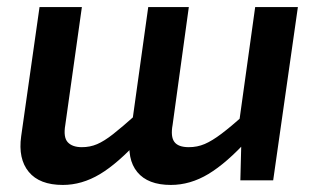

<svg xmlns="http://www.w3.org/2000/svg" viewBox="-20 -511 905 544"><path d="M212 -491 165 -157Q159 -122 172 -108Q185 -94 212 -94Q235 -94 255 -102.5Q275 -111 300.5 -131Q326 -151 364 -185L376 -116Q314 -48 263 -17.5Q212 13 158 13Q92 13 61.5 -24Q31 -61 40 -125L92 -491ZM515 -491 469 -157Q463 -124 474 -109Q485 -94 515 -94Q539 -94 560 -103Q581 -112 607.5 -132Q634 -152 671 -185L683 -116Q622 -49 570.5 -18Q519 13 464 13Q399 13 369 -23.5Q339 -60 349 -125L400 -491ZM824 -491 754 0H661L664 -118L653 -132L703 -491Z"/></svg>

Font: Exo 2 SemiBold
Style: Italic
Weight: 600
Italic angle: -8°
Designer: Natanael Gama
Foundry: Natanael Gama
Version: Version 2.010